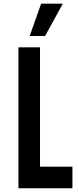

<svg xmlns="http://www.w3.org/2000/svg" viewBox="-20 -1002 422 1022"><path d="M193 -750V-115H365.5V0H78V-750ZM138 -810.5 199 -982.5H314.5L220 -810.5Z"/></svg>

Font: Mohave SemiBold
Style: Regular
Weight: 600
Designer: Gumpita Rahayu
Foundry: Tokotype
Version: Version 2.003